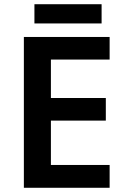

<svg xmlns="http://www.w3.org/2000/svg" viewBox="-20 -889 598 909"><path d="M499 0H93V-714H499V-607H221V-425H481V-318H221V-108H499ZM461 -869V-778H143V-869Z"/></svg>

Font: Noto Sans Kannada SemiBold
Style: Regular
Weight: 600
Designer: Jelle Bosma - Monotype Design Team
Foundry: Monotype Imaging Inc.
Version: Version 2.005; ttfautohint (v1.8.4.7-5d5b)